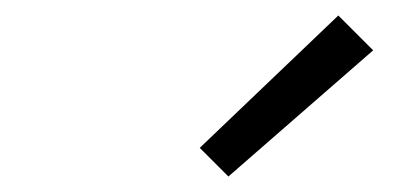

<svg xmlns="http://www.w3.org/2000/svg" viewBox="-20 -806 540 248"><path d="M275 -578 238 -615 417 -786 462 -741Z"/></svg>

Font: Iosevka Slab Light Oblique
Style: Regular
Weight: 300
Italic angle: -9°
Monospace: yes
Designer: Belleve Invis
Foundry: Belleve Invis
Version: Version 11.1.1; ttfautohint (v1.8.3)